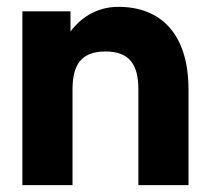

<svg xmlns="http://www.w3.org/2000/svg" viewBox="-20 -541 616 561"><path d="M384.3 0H530.8V-279.3C530.8 -435.5 455.6 -521 325.7 -521C256.8 -521 211.4 -482.9 186 -449.2V-507.8H45.4V0H191.9V-279.3C191.9 -350.6 216.3 -390.6 288.1 -390.6C359.9 -390.6 384.3 -350.6 384.3 -279.3Z"/></svg>

Font: Giphurs ExtraBold
Style: Regular
Weight: 800
Version: Version 1.000